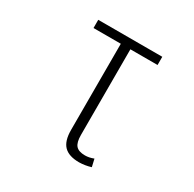

<svg xmlns="http://www.w3.org/2000/svg" viewBox="-201 -943 1401 1387"><g transform="rotate(30 500.0 -249.5)"><path d="M460 -662.1H232.4V-730.5H766.6V-662.1H540V52.7Q540 114.3 562.5 140.1Q585 166 638.7 166Q672.9 166 710 151.4L724.6 214.8Q676.8 229.5 627 230.5Q541 230.5 500.5 189.5Q460 148.4 460 56.6Z"/></g></svg>

Font: Gen Shin Gothic Monospace Normal
Style: Regular
Weight: 350
Designer: [Source Han Sans]
Ryoko NISHIZUKA  (kana & ideographs); Paul D. Hunt (Latin, Greek & Cyrillic); Wenlong ZHANG  (bopomofo
Version: Version 1.002.20150607